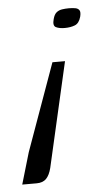

<svg xmlns="http://www.w3.org/2000/svg" viewBox="-60 -414 302 567"><g transform="rotate(-5 90.5 -130.5)"><path d="M140.8 -229.4 69.8 81.2Q64.5 102.1 54.5 112.4Q44.5 122.7 25.9 122.7H-16.8L10.7 29.2L103.5 -229.4ZM196.8 -355.9Q191.5 -336.9 178.6 -332Q165.8 -327 148.7 -327Q132.5 -327 122.7 -331.9Q112.9 -336.7 118.3 -355.9Q121.8 -369.6 128.8 -375.3Q135.7 -381 145.4 -382.5Q155 -384 165.7 -384Q176.2 -384 184.6 -382.5Q193 -381 196.6 -375.3Q200.3 -369.6 196.8 -355.9Z"/></g></svg>

Font: Genos Thin
Style: Italic
Weight: 100
Italic angle: -8°
Designer: Robert E. Leuschke
Foundry: Robert E. Leuschke
Version: Version 1.010